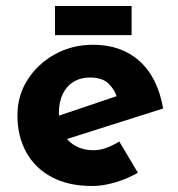

<svg xmlns="http://www.w3.org/2000/svg" viewBox="-20 -607 593 639"><path d="M287 12Q207 12 151.5 -18Q96 -48 67 -101Q38 -154 38 -223Q38 -289 72 -342Q106 -395 163 -426.5Q220 -458 290 -458Q384 -458 444.5 -403.5Q505 -349 523 -246L183 -138L152 -214L398 -297L369 -284Q361 -310 340.5 -329.5Q320 -349 279 -349Q248 -349 224.5 -334.5Q201 -320 188.5 -293.5Q176 -267 176 -231Q176 -190 191 -162.5Q206 -135 232 -121Q258 -107 290 -107Q313 -107 334.5 -115Q356 -123 377 -136L439 -32Q404 -12 363.5 0Q323 12 287 12ZM163 -587H418V-490H163Z"/></svg>

Font: Josefin Sans Thin
Style: Bold
Weight: 700
Version: Version 2.000